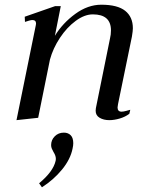

<svg xmlns="http://www.w3.org/2000/svg" viewBox="-20 -500 638 815"><path d="M481 -58Q479 -48 479 -44Q479 -26 496 -26Q504 -26 516.5 -29.5Q529 -33 533 -34L529 -17Q512 -4 488.5 3Q465 10 444 10Q420 10 403 0Q386 -10 386 -30Q386 -37 387 -41L447 -337Q451 -353 451 -371Q451 -439 374 -439Q339 -439 301.5 -411.5Q264 -384 234.5 -339.5Q205 -295 192 -247L142 0L50 10L132 -393Q133 -396 133 -400Q133 -415 117 -415Q112 -415 102 -412Q92 -409 86 -407L85 -429L214 -474H238L213 -348Q246 -402 299.5 -441Q353 -480 410 -480Q479 -480 511.5 -454Q544 -428 544 -380Q544 -369 540 -345ZM291 108Q291 118 288 131Q279 176 243.5 219.5Q208 263 158 295L146 278Q206 228 216 183Q217 180 217 173Q217 161 207 145Q203 138 200 131Q197 124 197 116Q197 94 212.5 78.5Q228 63 251 63Q269 63 280 74Q291 85 291 108Z"/></svg>

Font: Taviraj
Style: Italic
Weight: 400
Italic angle: -12°
Designer: Katatrad Team
Foundry: CadsonDemak
Version: Version 1.001